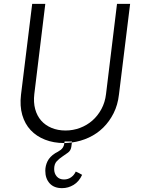

<svg xmlns="http://www.w3.org/2000/svg" viewBox="-20 -734 734 996"><path d="M353 0H315L314 7V8H312Q258 8 213.5 -9.5Q169 -27 139 -59Q109 -91 95.5 -137.5Q82 -184 89 -243L147 -714H215L158 -246Q153 -203 162.5 -168Q172 -133 193.5 -108.5Q215 -84 247.5 -70.5Q280 -57 320 -57Q359 -57 395 -70.5Q431 -84 459 -108.5Q487 -133 506 -168Q525 -203 530 -246L587 -714H655L597 -243Q591 -190 569.5 -147Q548 -104 515.5 -72Q483 -40 441 -20.5Q399 -1 353 5ZM314 8Q312 22 307 30Q302 38 295 43.5Q288 49 280.5 53Q273 57 266 61Q238 79 226.5 102.5Q215 126 215 152Q215 192 237.5 217Q260 242 302 242Q334 242 362 225Q390 208 406 173Q398 168 390 164Q382 160 373 156Q365 174 349 185.5Q333 197 312 197Q288 197 274.5 181.5Q261 166 261 143Q261 117 274 103Q287 89 303 78.5Q319 68 333 57.5Q347 47 350 28L353 5Q343 6 333.5 7Q324 8 314 8Z"/></svg>

Font: Josefin Sans
Style: Italic
Weight: 400
Italic angle: -7.5°
Designer: Santiago Orozco
Foundry: Typemade